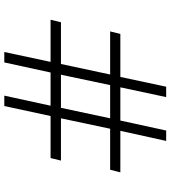

<svg xmlns="http://www.w3.org/2000/svg" viewBox="30 -822 792 892"><g transform="rotate(-90 426.0 -376.0)"><path d="M264.2 -212.9H71.3L83.5 -260.3H273.9L322.3 -488.8H126L137.7 -537.1H333L379.4 -752H427.7L380.9 -537.1H535.2L582 -752H630.4L584.5 -537.1H780.3L768.6 -488.8H574.7L525.9 -260.3H726.1L714.4 -212.9H514.6L469.2 0H420.9L466.3 -212.9H312L265.6 0H217.3ZM371.1 -488.8 322.3 -260.3H476.6L524.9 -488.8Z"/></g></svg>

Font: Pinar DS4-Regular
Style: Regular
Weight: 400
Designer: Amin Abedi
Version: Version 2.000